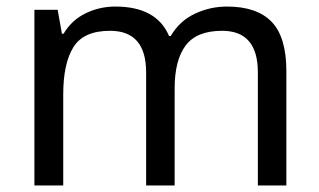

<svg xmlns="http://www.w3.org/2000/svg" viewBox="-20 -566 975 586"><path d="M673 -546Q764 -546 809 -499.5Q854 -453 854 -349V0H767V-345Q767 -472 658 -472Q580 -472 546.5 -427Q513 -382 513 -296V0H426V-345Q426 -472 316 -472Q235 -472 204 -422Q173 -372 173 -278V0H85V-536H156L169 -463H174Q199 -505 241.5 -525.5Q284 -546 332 -546Q458 -546 496 -456H501Q528 -502 574.5 -524Q621 -546 673 -546Z"/></svg>

Font: Noto IKEA Simplified Chinese
Style: Regular
Weight: 400
Designer: Monotype Design Team
Foundry: Monotype Imaging Inc.
Version: Version 1.100